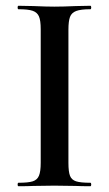

<svg xmlns="http://www.w3.org/2000/svg" viewBox="-20 -645 379 665"><path d="M293 -12Q296 -12 296 -6Q296 0 293 0Q261 0 242 -1L168 -2L96 -1Q77 0 44 0Q41 0 41 -6Q41 -12 44 -12Q78 -12 93.5 -17Q109 -22 115 -36.5Q121 -51 121 -81V-544Q121 -574 115 -588Q109 -602 93.5 -607.5Q78 -613 44 -613Q41 -613 41 -619Q41 -625 44 -625L96 -624Q140 -622 168 -622Q199 -622 243 -624L293 -625Q296 -625 296 -619Q296 -613 293 -613Q260 -613 244 -607Q228 -601 222.5 -586.5Q217 -572 217 -542V-81Q217 -50 222.5 -36Q228 -22 243.5 -17Q259 -12 293 -12Z"/></svg>

Font: Cormorant Garamond SemiBold
Style: Regular
Weight: 600
Designer: Christian Thalmann (Catharsis Fonts)
Foundry: Catharsis Fonts
Version: Version 4.000